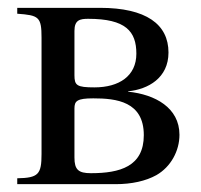

<svg xmlns="http://www.w3.org/2000/svg" viewBox="-20 -470 514 490"><path d="M307 -237C358 -242 410 -271 410 -336C410 -408 353 -450 235 -450H24V-435C79 -431 86 -427 86 -374V-77C86 -25 78 -16 24 -15V0H275C316 0 352 -8 379 -23C416 -44 438 -85 438 -126C438 -195 376 -229 307 -236ZM170 -391C170 -419 184 -422 205 -422C301 -422 328 -390 328 -333C328 -276 284 -247 221 -247C176 -247 170 -252 170 -278ZM170 -193C170 -212 176 -219 218 -219C277 -219 347 -211 347 -125C347 -45 286 -28 212 -28C180 -28 170 -37 170 -68Z"/></svg>

Font: STIXGeneral
Style: Regular
Weight: 400
Designer: MicroPress Inc., with final additions and corrections provided by Coen Hoffman, Elsevier (retired)
Version: Version 1.1.0